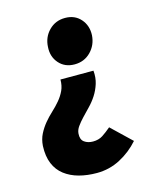

<svg xmlns="http://www.w3.org/2000/svg" viewBox="-106 -587 690 843"><g transform="rotate(-15 239.0 -165.0)"><path d="M331 -256Q334 -224 325.5 -197Q317 -170 302.5 -147.5Q288 -125 269.5 -106Q251 -87 235 -70Q219 -53 208 -37.5Q197 -22 196 -6Q194 21 210 32.5Q226 44 249 44Q275 44 293.5 32Q312 20 333 2L423 88Q386 130 336.5 156Q287 182 230 182Q186 182 149 172Q112 162 84.5 141Q57 120 43 86.5Q29 53 31 6Q33 -24 45 -47.5Q57 -71 73.5 -91Q90 -111 109.5 -129Q129 -147 145 -166Q161 -185 171 -206.5Q181 -228 181 -256ZM365 -408Q362 -364 332.5 -334Q303 -304 259 -304Q215 -304 188.5 -334Q162 -364 165 -408Q167 -452 196.5 -482Q226 -512 270 -512Q314 -512 340.5 -482Q367 -452 365 -408Z"/></g></svg>

Font: Kilde Sans Black
Style: Regular
Weight: 900
Italic angle: -3°
Designer: Paul D. Hunt
Foundry: Adobe Systems Incorporated
Version: Version 1.050;PS Version 1.000;hotconv 1.0.70;makeotf.lib2.5